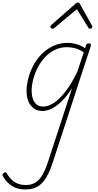

<svg xmlns="http://www.w3.org/2000/svg" viewBox="-152 -856 770 1510"><path d="M46 634Q-15 634 -58.5 606Q-102 578 -130 529Q-133 521 -132 515Q-131 509 -121 503Q-113 497 -107.5 499Q-102 501 -99 507Q-70 556 -34.5 577.5Q1 599 51 599Q98 599 129.5 578Q161 557 184.5 514.5Q208 472 228 409L415 -163Q373 -98 331.5 -58Q290 -18 252 -0.5Q214 17 181 17Q144 17 115.5 -2.5Q87 -22 72 -57.5Q57 -93 57 -142Q57 -186 70 -237.5Q83 -289 109 -339Q135 -389 174.5 -429.5Q214 -470 266 -494.5Q318 -519 382 -519Q415 -519 451.5 -508Q488 -497 517 -477L524 -500Q527 -508 532 -511.5Q537 -515 547 -515Q559 -515 561.5 -508.5Q564 -502 562 -494L266 412Q243 486 214.5 535.5Q186 585 146.5 609.5Q107 634 46 634ZM189 -18Q227 -18 271 -46.5Q315 -75 362 -135Q409 -195 455 -289L507 -445Q467 -470 435.5 -477.5Q404 -485 376 -485Q322 -485 278 -463Q234 -441 200.5 -404.5Q167 -368 144 -323Q121 -278 109 -231Q97 -184 97 -142Q97 -106 107 -77.5Q117 -49 137 -33.5Q157 -18 189 -18ZM261 -630Q255 -630 249.5 -635Q244 -640 244 -645Q244 -649 245.5 -652Q247 -655 251 -659L443 -828Q448 -833 452 -834.5Q456 -836 460 -836Q464 -836 467.5 -834.5Q471 -833 475 -828L569 -659Q571 -656 572.5 -652.5Q574 -649 574 -646Q574 -639 568 -634.5Q562 -630 556 -630Q552 -630 548.5 -632Q545 -634 543 -638L453 -784L279 -639Q272 -633 268.5 -631.5Q265 -630 261 -630Z"/></svg>

Font: Playwrite CU Thin
Style: Regular
Weight: 250
Designer: Veronika Burian, José Scaglione
Foundry: TypeTogether
Version: Version 1.002